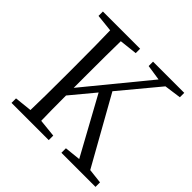

<svg xmlns="http://www.w3.org/2000/svg" viewBox="-180 -906 1083 1083"><g transform="rotate(45 361.5 -364.5)"><path d="M52 0V-36L156 -47Q159 -142 159 -337V-392Q159 -587 156 -683L52 -694V-729H349V-694L242 -682Q240 -588 240 -392V-308L545 -680L452 -694V-729H701V-694L600 -680L408 -449L634 -46L722 -36V0H450V-36L546 -46L358 -389L240 -247Q240 -120 242 -47L349 -36V0Z"/></g></svg>

Font: GenRyuMin TW R
Style: Regular
Weight: 400
Version: Version 1.501;PS 1;hotconv 16.6.51;makeotf.lib2.5.65220